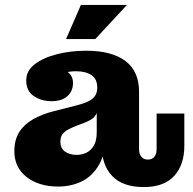

<svg xmlns="http://www.w3.org/2000/svg" viewBox="-20 -743 780 776"><path d="M188 -334Q148 -334 117 -354.5Q86 -375 86 -418Q86 -457 120.5 -483.5Q155 -510 210.5 -524Q266 -538 328 -538Q432 -538 487.5 -496Q543 -454 542 -369L373 -389Q373 -424 349.5 -439.5Q326 -455 288 -455Q263 -455 239.5 -449Q216 -443 199.5 -429Q183 -415 178 -391L182 -472Q225 -470 250.5 -454Q276 -438 275 -405Q274 -373 251.5 -353.5Q229 -334 188 -334ZM561 13Q476 13 433.5 -31.5Q391 -76 391 -155V-171H371V-286H366L373 -341V-389L542 -369V-139Q542 -121 551.5 -109.5Q561 -98 577 -98Q595 -98 604 -109.5Q613 -121 613 -139V-284H725V-153Q725 -77 684 -32Q643 13 561 13ZM216 11Q137 11 87.5 -27.5Q38 -66 38 -132Q38 -178 58 -209.5Q78 -241 114.5 -261.5Q151 -282 199 -294L293 -318Q320 -325 338 -334Q356 -343 364.5 -356Q373 -369 373 -389L375 -286H371Q364 -270 350 -261Q336 -252 314 -244L295 -237Q274 -229 257.5 -220.5Q241 -212 232.5 -200.5Q224 -189 224 -170Q224 -144 242.5 -130.5Q261 -117 290 -117Q310 -117 328.5 -125.5Q347 -134 359 -154Q371 -174 371 -209L408 -206Q408 -127 381.5 -79.5Q355 -32 311.5 -10.5Q268 11 216 11ZM247 -585 307 -723H493L365 -585Z"/></svg>

Font: Montagu Slab 24pt
Style: Bold
Weight: 700
Designer: Florian Karsten
Foundry: Florian Karsten
Version: Version 1.000